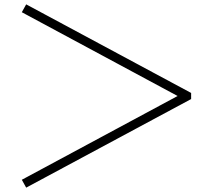

<svg xmlns="http://www.w3.org/2000/svg" viewBox="-20 -704 980 880"><path d="M100 -684 856 -278V-250L100 156L80 120L794 -264L80 -648Z"/></svg>

Font: Old Standard TT
Style: Regular
Weight: 400
Designer: Alexey Kryukov <alexios@thessalonica.org.ru>
Version: Version 1.0